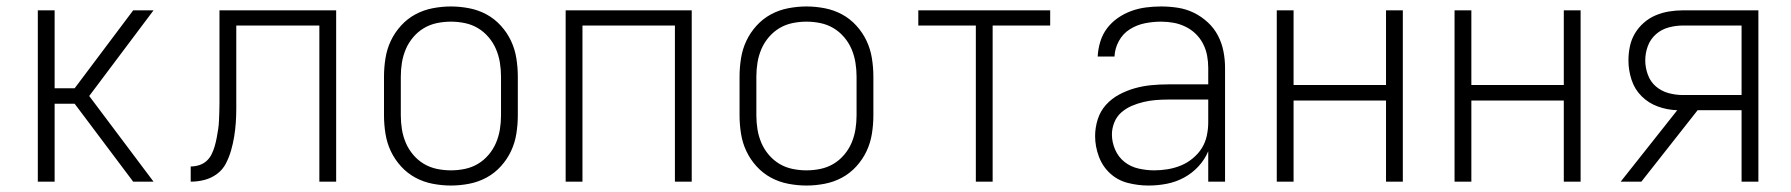

<svg xmlns="http://www.w3.org/2000/svg" viewBox="-20 -562 5540 594"><path d="M392 0 211 -241H149V0H97V-530H149V-289H211L392 -530H455L256 -265L455 0Z M968 0V-483H711V-269Q711 -248 711 -226Q711 -204 709.5 -182.5Q708 -161 704.5 -139.5Q701 -118 695 -97Q689 -76 679 -56.5Q669 -37 651.5 -24Q634 -11 613 -5.5Q592 0 570 0V-47Q583 -47 596 -51Q609 -55 619 -64Q629 -73 635 -85.5Q641 -98 644.5 -110.5Q648 -123 650.5 -136Q653 -149 655 -162.5Q657 -176 657.5 -189Q658 -202 658.5 -215.5Q659 -229 659 -242.5Q659 -256 659 -269V-530H1020V0Z M1375 12Q1347 12 1318.5 6.5Q1290 1 1265 -12.5Q1240 -26 1220.5 -47.5Q1201 -69 1189 -94.5Q1177 -120 1172.5 -148.5Q1168 -177 1168 -205V-325Q1168 -353 1172.5 -381.5Q1177 -410 1189 -435.5Q1201 -461 1220.5 -482.5Q1240 -504 1265 -517.5Q1290 -531 1318.5 -536.5Q1347 -542 1375 -542Q1403 -542 1431.5 -536.5Q1460 -531 1485 -517.5Q1510 -504 1529.5 -482.5Q1549 -461 1561 -435.5Q1573 -410 1577.5 -381.5Q1582 -353 1582 -325V-205Q1582 -177 1577.5 -148.5Q1573 -120 1561 -94.5Q1549 -69 1529.5 -47.5Q1510 -26 1485 -12.5Q1460 1 1431.5 6.5Q1403 12 1375 12ZM1375 -35Q1397 -35 1418.5 -39.5Q1440 -44 1458.5 -55Q1477 -66 1491.5 -83Q1506 -100 1514.5 -120Q1523 -140 1526.5 -161.5Q1530 -183 1530 -205V-325Q1530 -347 1526.5 -368.5Q1523 -390 1514.5 -410Q1506 -430 1491.5 -447Q1477 -464 1458.5 -475Q1440 -486 1418.5 -490.5Q1397 -495 1375 -495Q1353 -495 1331.5 -490.5Q1310 -486 1291.5 -475Q1273 -464 1258.5 -447Q1244 -430 1235.5 -410Q1227 -390 1223.5 -368.5Q1220 -347 1220 -325V-205Q1220 -183 1223.5 -161.5Q1227 -140 1235.5 -120Q1244 -100 1258.5 -83Q1273 -66 1291.5 -55Q1310 -44 1331.5 -39.5Q1353 -35 1375 -35Z M1730 0V-530H2120V0H2068V-483H1782V0Z M2475 12Q2447 12 2418.5 6.5Q2390 1 2365 -12.5Q2340 -26 2320.5 -47.5Q2301 -69 2289 -94.5Q2277 -120 2272.5 -148.5Q2268 -177 2268 -205V-325Q2268 -353 2272.5 -381.5Q2277 -410 2289 -435.5Q2301 -461 2320.5 -482.5Q2340 -504 2365 -517.5Q2390 -531 2418.5 -536.5Q2447 -542 2475 -542Q2503 -542 2531.5 -536.5Q2560 -531 2585 -517.5Q2610 -504 2629.5 -482.5Q2649 -461 2661 -435.5Q2673 -410 2677.5 -381.5Q2682 -353 2682 -325V-205Q2682 -177 2677.5 -148.5Q2673 -120 2661 -94.5Q2649 -69 2629.5 -47.5Q2610 -26 2585 -12.5Q2560 1 2531.5 6.5Q2503 12 2475 12ZM2475 -35Q2497 -35 2518.5 -39.5Q2540 -44 2558.5 -55Q2577 -66 2591.5 -83Q2606 -100 2614.5 -120Q2623 -140 2626.5 -161.5Q2630 -183 2630 -205V-325Q2630 -347 2626.5 -368.5Q2623 -390 2614.5 -410Q2606 -430 2591.5 -447Q2577 -464 2558.5 -475Q2540 -486 2518.5 -490.5Q2497 -495 2475 -495Q2453 -495 2431.5 -490.5Q2410 -486 2391.5 -475Q2373 -464 2358.5 -447Q2344 -430 2335.5 -410Q2327 -390 2323.5 -368.5Q2320 -347 2320 -325V-205Q2320 -183 2323.5 -161.5Q2327 -140 2335.5 -120Q2344 -100 2358.5 -83Q2373 -66 2391.5 -55Q2410 -44 2431.5 -39.5Q2453 -35 2475 -35Z M2999 0V-483H2821V-530H3229V-483H3051V0Z M3533 12Q3501 12 3469.5 4Q3438 -4 3414.5 -25.5Q3391 -47 3379.5 -78Q3368 -109 3368 -141Q3368 -167 3376 -192.5Q3384 -218 3401.5 -237.5Q3419 -257 3442.5 -269.5Q3466 -282 3491 -289Q3516 -296 3542 -298.5Q3568 -301 3594 -301H3718V-352Q3718 -371 3714.5 -390Q3711 -409 3702 -426.5Q3693 -444 3679 -457.5Q3665 -471 3647.5 -479.5Q3630 -488 3611 -491.5Q3592 -495 3572 -495Q3547 -495 3522 -490Q3497 -485 3475.5 -471.5Q3454 -458 3441.5 -435Q3429 -412 3428 -387H3376Q3377 -410 3384 -433Q3391 -456 3405 -474.5Q3419 -493 3438.5 -506.5Q3458 -520 3480 -528Q3502 -536 3525.5 -539Q3549 -542 3572 -542Q3598 -542 3624 -538Q3650 -534 3673.5 -522.5Q3697 -511 3716.5 -493Q3736 -475 3748 -452Q3760 -429 3765 -403.5Q3770 -378 3770 -352V0H3718V-94Q3707 -68 3687.5 -47Q3668 -26 3643 -12.5Q3618 1 3590 6.5Q3562 12 3533 12ZM3551 -35Q3572 -35 3593 -38.5Q3614 -42 3633.5 -50Q3653 -58 3670 -72Q3687 -86 3698 -103.5Q3709 -121 3713.5 -142Q3718 -163 3718 -184V-254H3594Q3575 -254 3556 -252.5Q3537 -251 3518 -246.5Q3499 -242 3481.5 -234.5Q3464 -227 3449.5 -214.5Q3435 -202 3427.5 -183.5Q3420 -165 3420 -146Q3420 -122 3430 -99Q3440 -76 3459 -61Q3478 -46 3502.5 -40.5Q3527 -35 3551 -35Z M3930 0V-530H3982V-299H4268V-530H4320V0H4268V-251H3982V0Z M4480 0V-530H4532V-299H4818V-530H4870V0H4818V-251H4532V0Z M4994 0 5169 -221Q5138 -222 5109 -232.5Q5080 -243 5058.5 -264.5Q5037 -286 5027.5 -315.5Q5018 -345 5018 -375Q5018 -397 5022.5 -418.5Q5027 -440 5038 -458.5Q5049 -477 5065.5 -491.5Q5082 -506 5102 -514.5Q5122 -523 5143.5 -526.5Q5165 -530 5186 -530H5420V0H5368V-221H5232L5058 0ZM5186 -268H5368V-483H5186Q5164 -483 5142 -477Q5120 -471 5103 -456Q5086 -441 5078 -419.5Q5070 -398 5070 -375Q5070 -353 5078 -331Q5086 -309 5103 -294.5Q5120 -280 5142 -274Q5164 -268 5186 -268Z"/></svg>

Font: Lode Dark Term
Style: Regular
Weight: 400
Monospace: yes
Designer: Belleve Invis
Foundry: Belleve Invis
Version: Version 29.2.0